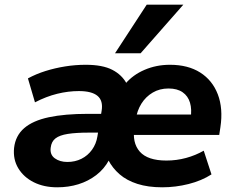

<svg xmlns="http://www.w3.org/2000/svg" viewBox="-20 -787 1002 818"><path d="M224 11Q167 11 124 -10.5Q81 -32 58 -70Q35 -108 40 -157Q46 -209 83 -241Q120 -273 188 -287.5Q256 -302 355 -302H434L422 -222H358Q304 -222 269 -216.5Q234 -211 216.5 -197.5Q199 -184 196 -158Q192 -128 213.5 -112.5Q235 -97 267 -97Q300 -97 327 -110.5Q354 -124 372 -149Q390 -174 395 -206L413 -315Q420 -358 395.5 -378.5Q371 -399 316 -399Q271 -399 224 -387.5Q177 -376 129 -351L99 -453Q134 -472 174 -484.5Q214 -497 257.5 -504Q301 -511 345 -511Q417 -511 458.5 -489.5Q500 -468 520 -430H514Q546 -468 596 -489.5Q646 -511 704 -511Q781 -511 833 -478Q885 -445 908 -385Q931 -325 919 -245L914 -212H524L537 -299H810L792 -282Q798 -321 789.5 -349.5Q781 -378 758 -394Q735 -410 698 -410Q660 -410 630.5 -392.5Q601 -375 582.5 -345.5Q564 -316 558 -277L553 -246Q542 -179 575.5 -141Q609 -103 689 -103Q732 -103 772.5 -114Q813 -125 848 -145L881 -44Q839 -17 783.5 -3Q728 11 671 11Q611 11 565.5 -3.5Q520 -18 489.5 -44.5Q459 -71 441 -106H445Q424 -67 390 -41Q356 -15 314 -2Q272 11 224 11ZM470 -560 605 -767H761L579 -560Z"/></svg>

Font: Nunito Sans 8pt ExtraBold
Style: Italic
Weight: 800
Italic angle: -9°
Version: Version 3.101;gftools[0.9.27]